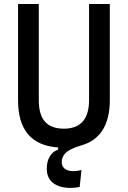

<svg xmlns="http://www.w3.org/2000/svg" viewBox="-20 -713 626 940"><path d="M326.2 207C338.9 207 353.5 205.6 370.1 202.6L378.9 119.6C362.8 123.5 349.6 125 338.9 125C293.5 125 282.2 99.1 282.2 82C282.2 31.7 329.6 14.2 376 -0.5C469.2 -26.4 517.6 -100.1 517.6 -222.7V-693.4H416V-222.7C416 -129.9 374.5 -83 293 -83C208 -83 169.9 -129.9 169.9 -222.7V-693.4H68.4V-222.7C68.4 -76.7 133.8 0 264.6 8.8V19.5C229.5 31.2 209 65.4 209 113.3C209 172.9 251.5 207 326.2 207Z"/></svg>

Font: Cascadia Mono NF
Style: Regular
Weight: 400
Monospace: yes
Designer: Aaron Bell
Foundry: Saja Typeworks
Version: Version 2404.023